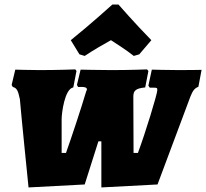

<svg xmlns="http://www.w3.org/2000/svg" viewBox="-20 -811 903 841"><path d="M351 -566C391 -593 439 -620 466 -635C489 -620 532 -593 566 -566L590 -573L643 -635C575 -704 499 -791 499 -791H472C472 -791 376 -704 290 -635L328 -573ZM766 -504C720 -504 645 -506 645 -506L630 -436L636 -427H652C668 -427 669 -426 669 -416C669 -399 616 -226 584 -141H565L564 -388C564 -415 576 -424 616 -428L630 -500L624 -507C624 -507 548 -504 470 -504C419 -504 333 -506 333 -506L317 -439L322 -430C351 -431 360 -429 361 -419C359 -416 357 -409 352 -393C341 -354 292 -205 269 -141H250V-290C250 -314 263 -422 301 -428L315 -500L310 -507C310 -507 232 -504 155 -504C111 -504 47 -506 47 -506L31 -439L36 -430C53 -426 59 -415 67 -377C72 -315 105 10 105 10L351 -3L411 -192H424V10L670 -3L814 -388C825 -415 832 -424 849 -431L863 -505C863 -505 812 -504 766 -504ZM360 -412C360 -411 360 -411 360 -410Z"/></svg>

Font: Alegreya SC Black
Style: Italic
Weight: 900
Italic angle: -7°
Designer: Juan Pablo del Peral
Foundry: Huerta Tipografica
Version: Version 2.007;PS 002.007;hotconv 1.0.88;makeotf.lib2.5.64775